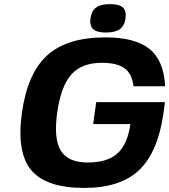

<svg xmlns="http://www.w3.org/2000/svg" viewBox="-20 -904 832 944"><path d="M439 -293.9H438L453.1 -401.9H791L784.2 -350.1Q756.8 -155.8 664.3 -67.9Q571.8 20 394 20Q206.1 20 133.3 -67.9Q60.5 -155.8 87.9 -350.1Q115.2 -544.4 212.6 -632.3Q310.1 -720.2 498 -720.2Q645 -720.2 715.3 -663.1Q785.6 -606 792 -480H636.2Q629.9 -540.5 592.8 -567.9Q555.7 -595.2 480 -595.2Q381.8 -595.2 330.6 -537.6Q279.3 -480 261.2 -350.1Q243.2 -221.2 279.1 -163.1Q314.9 -105 412.1 -105Q507.8 -105 557.4 -149.7Q606.9 -194.3 621.1 -293.9ZM521 -883.8Q565.9 -883.8 584 -867.2Q602.1 -850.6 597.2 -814Q592.3 -777.3 569.1 -760.7Q545.9 -744.1 501 -744.1Q456.1 -744.1 438 -760.7Q419.9 -777.3 424.8 -814Q430.2 -850.6 452.6 -867.2Q475.1 -883.8 521 -883.8Z"/></svg>

Font: Fivo Sans Modern
Style: Italic
Weight: 700
Designer: Alexander Slobzheninov
Foundry: Alexander Slobzheninov
Version: 1.0